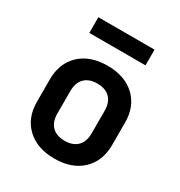

<svg xmlns="http://www.w3.org/2000/svg" viewBox="-179 -883 957 1018"><g transform="rotate(30 300.0 -374.0)"><path d="M300 9Q194 9 132 -49.5Q70 -108 70 -207V-343Q70 -442 132 -500.5Q194 -559 300 -559Q406 -559 468 -500.5Q530 -442 530 -344V-207Q530 -108 468 -49.5Q406 9 300 9ZM300 -100Q350 -100 377.5 -127.5Q405 -155 405 -207V-343Q405 -395 377.5 -422.5Q350 -450 300 -450Q250 -450 222.5 -422.5Q195 -395 195 -343V-207Q195 -155 222.5 -127.5Q250 -100 300 -100ZM128 -661V-757H472V-661Z"/></g></svg>

Font: NKDuy Mono
Style: Bold
Weight: 700
Monospace: yes
Designer: NKDuy
Foundry: NKDuy
Version: Version 2.251; ttfautohint (v1.8.4.7-5d5b)